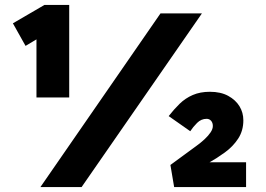

<svg xmlns="http://www.w3.org/2000/svg" viewBox="-20 -754 1072 774"><path d="M127 -361V-660L150 -609L83 -569L32 -660L159 -734H259V-361H193Q179 -361 163 -361Q147 -361 127 -361ZM143 0 627 -700H794L309 0ZM682 0 667 -89 772 -166Q790 -179 805 -193Q820 -207 829 -220.5Q838 -234 838 -246Q838 -259 831 -267Q824 -275 813 -275Q791 -275 774.5 -258.5Q758 -242 747 -225L660 -286Q681 -313 704 -335.5Q727 -358 757 -371Q787 -384 826 -384Q870 -384 900 -367.5Q930 -351 945.5 -325.5Q961 -300 961 -269Q961 -227 940 -195Q919 -163 886.5 -139.5Q854 -116 820 -97L772 -68L773 -100H972V0Z"/></svg>

Font: Lexend Tera ExtraBold
Style: Regular
Weight: 800
Designer: Bonnie Shaver-Troup, Thomas Jockin
Foundry: Lexend
Version: Version 1.007